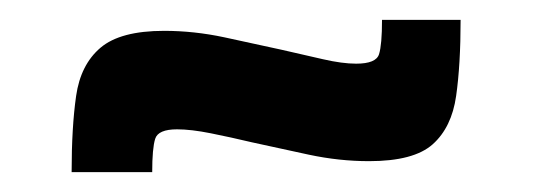

<svg xmlns="http://www.w3.org/2000/svg" viewBox="-20 -400 537 193"><path d="M52 -227Q52 -272 56.5 -303.5Q61 -335 81 -352Q101 -369 145 -369Q175 -369 205.5 -362.5Q236 -356 263 -350Q285 -345 304.5 -340.5Q324 -336 338 -336Q358 -336 361 -345.5Q364 -355 364 -380H443Q443 -335 438.5 -303.5Q434 -272 415 -255Q396 -238 351 -238Q321 -238 290.5 -244.5Q260 -251 233 -257Q212 -262 192 -266Q172 -270 158 -270Q139 -270 136 -260.5Q133 -251 133 -227Z"/></svg>

Font: Saira Thin
Style: Bold
Weight: 700
Version: Version 1.101